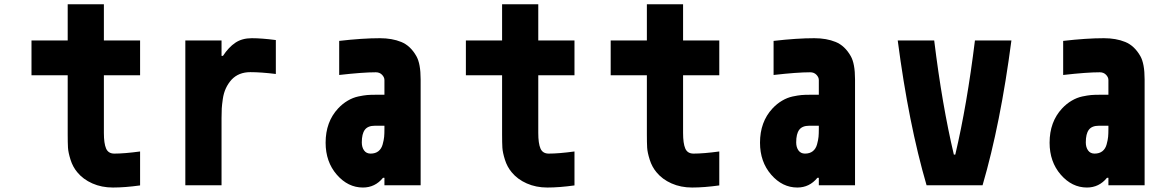

<svg xmlns="http://www.w3.org/2000/svg" viewBox="-20 -853 5373 884"><path d="M625 0.7Q555.3 10.4 500 10.4Q447.9 10.4 405.3 -8.5Q362.6 -27.3 335.9 -59.9Q315.1 -84.6 304.7 -117.8Q294.3 -151 293 -173.2Q291.7 -195.3 291.7 -234.4V-506.5H125V-666.7H291.7V-833.3H458.3V-666.7H625V-506.5H458.3V-240.9Q458.3 -192.7 468.4 -169.3Q478.5 -145.8 506.5 -145.8Q552.7 -145.8 625 -155.6Z M1132.8 -520.8Q1078.8 -520.8 1046.2 -486.3Q1029.9 -468.1 1019.9 -446.3Q1009.8 -424.5 1005.9 -397.5Q1002 -370.4 1001 -353.8Q1000 -337.2 1000 -309.2V0H833.3V-666.7H1000V-595.7H1006.5Q1032.6 -635.4 1063.5 -656.2Q1094.4 -677.1 1139.3 -677.1Q1184.9 -677.1 1250 -668.6V-512.4Q1181 -520.8 1132.8 -520.8Z M1750 -274.1H1705.7Q1673.8 -274.1 1659.8 -255.5Q1645.8 -237 1645.8 -197.3Q1645.8 -175.1 1656.2 -160.5Q1666.7 -145.8 1686.2 -145.8Q1708.3 -145.8 1722.3 -156.9Q1736.3 -168 1741.9 -188.5Q1747.4 -209 1748.7 -223.3Q1750 -237.6 1750 -259.1ZM1729.2 -677.1Q1785.2 -677.1 1827.5 -659.8Q1869.8 -642.6 1897.1 -594.4Q1916.7 -559.9 1916.7 -487.6V0H1750V-34.5H1743.5Q1707 10.4 1651 10.4Q1582 10.4 1530.6 -48.8Q1479.2 -108.1 1479.2 -196Q1479.2 -291.7 1536.5 -353.5Q1557.3 -375.7 1581.1 -389.6Q1604.8 -403.6 1629.9 -408.9Q1654.9 -414.1 1670.2 -415.4Q1685.5 -416.7 1707 -416.7H1750V-484.4Q1750 -497.4 1738.9 -508.8Q1727.9 -520.2 1710.3 -520.2Q1650.4 -520.2 1541.7 -507.8V-664.7Q1649.1 -677.1 1729.2 -677.1Z M2625 0.7Q2555.3 10.4 2500 10.4Q2447.9 10.4 2405.3 -8.5Q2362.6 -27.3 2335.9 -59.9Q2315.1 -84.6 2304.7 -117.8Q2294.3 -151 2293 -173.2Q2291.7 -195.3 2291.7 -234.4V-506.5H2125V-666.7H2291.7V-833.3H2458.3V-666.7H2625V-506.5H2458.3V-240.9Q2458.3 -192.7 2468.4 -169.3Q2478.5 -145.8 2506.5 -145.8Q2552.7 -145.8 2625 -155.6Z M3291.7 0.7Q3222 10.4 3166.7 10.4Q3114.6 10.4 3071.9 -8.5Q3029.3 -27.3 3002.6 -59.9Q2981.8 -84.6 2971.4 -117.8Q2960.9 -151 2959.6 -173.2Q2958.3 -195.3 2958.3 -234.4V-506.5H2791.7V-666.7H2958.3V-833.3H3125V-666.7H3291.7V-506.5H3125V-240.9Q3125 -192.7 3135.1 -169.3Q3145.2 -145.8 3173.2 -145.8Q3219.4 -145.8 3291.7 -155.6Z M3750 -274.1H3705.7Q3673.8 -274.1 3659.8 -255.5Q3645.8 -237 3645.8 -197.3Q3645.8 -175.1 3656.2 -160.5Q3666.7 -145.8 3686.2 -145.8Q3708.3 -145.8 3722.3 -156.9Q3736.3 -168 3741.9 -188.5Q3747.4 -209 3748.7 -223.3Q3750 -237.6 3750 -259.1ZM3729.2 -677.1Q3785.2 -677.1 3827.5 -659.8Q3869.8 -642.6 3897.1 -594.4Q3916.7 -559.9 3916.7 -487.6V0H3750V-34.5H3743.5Q3707 10.4 3651 10.4Q3582 10.4 3530.6 -48.8Q3479.2 -108.1 3479.2 -196Q3479.2 -291.7 3536.5 -353.5Q3557.3 -375.7 3581.1 -389.6Q3604.8 -403.6 3629.9 -408.9Q3654.9 -414.1 3670.2 -415.4Q3685.5 -416.7 3707 -416.7H3750V-484.4Q3750 -497.4 3738.9 -508.8Q3727.9 -520.2 3710.3 -520.2Q3650.4 -520.2 3541.7 -507.8V-664.7Q3649.1 -677.1 3729.2 -677.1Z M4281.2 -666.7Q4317.7 -369.1 4371.7 -141.3H4378.3Q4432.3 -369.8 4468.8 -666.7H4636.7Q4586.6 -283.2 4503.9 0H4246.1Q4163.4 -283.2 4113.3 -666.7Z M5083.3 -274.1H5039.1Q5007.2 -274.1 4993.2 -255.5Q4979.2 -237 4979.2 -197.3Q4979.2 -175.1 4989.6 -160.5Q5000 -145.8 5019.5 -145.8Q5041.7 -145.8 5055.7 -156.9Q5069.7 -168 5075.2 -188.5Q5080.7 -209 5082 -223.3Q5083.3 -237.6 5083.3 -259.1ZM5062.5 -677.1Q5118.5 -677.1 5160.8 -659.8Q5203.1 -642.6 5230.5 -594.4Q5250 -559.9 5250 -487.6V0H5083.3V-34.5H5076.8Q5040.4 10.4 4984.4 10.4Q4915.4 10.4 4863.9 -48.8Q4812.5 -108.1 4812.5 -196Q4812.5 -291.7 4869.8 -353.5Q4890.6 -375.7 4914.4 -389.6Q4938.2 -403.6 4963.2 -408.9Q4988.3 -414.1 5003.6 -415.4Q5018.9 -416.7 5040.4 -416.7H5083.3V-484.4Q5083.3 -497.4 5072.3 -508.8Q5061.2 -520.2 5043.6 -520.2Q4983.7 -520.2 4875 -507.8V-664.7Q4982.4 -677.1 5062.5 -677.1Z"/></svg>

Font: Monoid
Style: Bold
Weight: 700
Width: 4
Designer: Andreas Larsen (@larsenwork)
Version: Version 0.61